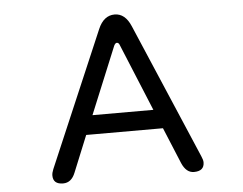

<svg xmlns="http://www.w3.org/2000/svg" viewBox="-52 -786 1104 871"><g transform="rotate(-5 500.0 -350.5)"><path d="M155.3 -18.6Q155.3 -30.3 162.1 -46.9L424.8 -662.1Q450.2 -721.7 500 -721.7Q547.9 -721.7 573.2 -662.1L835.9 -46.9Q843.8 -29.3 843.8 -18.6Q843.8 21.5 796.9 21.5Q761.7 21.5 742.2 -23.4L673.8 -188.5H324.2L256.8 -23.4Q239.3 21.5 201.2 21.5Q155.3 21.5 155.3 -18.6ZM511.7 -581.1Q507.8 -592.8 499 -592.8Q492.2 -592.8 486.3 -581.1L360.4 -275.4H637.7Z"/></g></svg>

Font: YuPearl-Regular
Style: Regular
Weight: 400
Designer: Max Yao
Foundry: Max-Everyday
Version: Version 1.011; ttfautohint (v1.8.3)